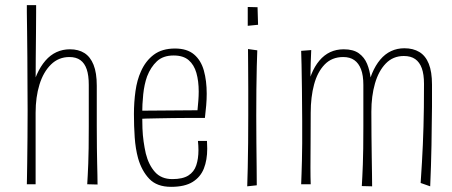

<svg xmlns="http://www.w3.org/2000/svg" viewBox="-20 -714 1753 744"><path d="M84 0Q84 0 84.5 -24Q85 -48 85.5 -88.5Q86 -129 86.5 -180Q87 -231 87 -285Q87 -329 86.5 -383Q86 -437 86 -491.5Q86 -546 85 -592Q84 -638 84 -666Q84 -694 84 -694H120Q120 -694 120 -665Q120 -636 119.5 -589Q119 -542 118.5 -486Q118 -430 118 -375Q118 -320 118 -277Q118 -223 118 -173.5Q118 -124 118 -84.5Q118 -45 118 -22.5Q118 0 118 0ZM358 1 318 0Q319 -17 320 -36Q321 -55 322 -80Q323 -105 323.5 -140Q324 -175 324 -224Q324 -260 324 -288Q324 -316 324 -339.5Q324 -363 324 -385Q324 -422 316 -445.5Q308 -469 291.5 -481Q275 -493 249 -493Q207 -493 177.5 -464Q148 -435 133 -386.5Q118 -338 118 -277L95 -264Q95 -313 102 -354Q109 -395 123 -426Q137 -457 156 -479Q175 -501 199 -512Q223 -523 251 -523Q284 -523 307 -508.5Q330 -494 342.5 -463Q355 -432 355 -382Q355 -358 355 -340Q355 -322 355 -297Q355 -272 355 -225Q355 -175 355.5 -140Q356 -105 356.5 -80.5Q357 -56 357.5 -37Q358 -18 358 1Z M643 10Q588 10 558.5 -21Q529 -52 515 -101Q505 -138 502 -181.5Q499 -225 499 -272Q499 -318 505 -361Q511 -404 526 -437Q544 -478 576 -502Q608 -526 658 -526Q705 -526 732 -503Q759 -480 770 -440.5Q781 -401 781 -351Q781 -329 779 -305.5Q777 -282 774 -257L745 -284Q747 -304 748.5 -323Q750 -342 750 -359Q750 -400 741 -431.5Q732 -463 711 -481Q690 -499 653 -499Q612 -499 588 -476.5Q564 -454 550 -418Q539 -387 535 -348.5Q531 -310 531 -271Q531 -243 532 -216.5Q533 -190 536.5 -165.5Q540 -141 545 -119Q556 -75 580.5 -47.5Q605 -20 648 -20Q688 -20 710 -34Q732 -48 740.5 -73.5Q749 -99 749 -132Q749 -140 748.5 -149.5Q748 -159 747 -168H782Q782 -161 782.5 -153.5Q783 -146 783 -138Q783 -94 770 -61Q757 -28 726.5 -9Q696 10 643 10ZM515 -253V-285L776 -287L774 -257Q743 -257 710.5 -257Q678 -257 648 -256.5Q618 -256 591.5 -255.5Q565 -255 545 -254.5Q525 -254 515 -253Z M938 8Q939 -20 940 -64Q941 -108 941.5 -161Q942 -214 942 -267Q942 -321 942 -370.5Q942 -420 941.5 -460Q941 -500 941 -524L977 -519Q976 -496 975 -456.5Q974 -417 973.5 -368Q973 -319 973 -266Q973 -214 973.5 -162Q974 -110 974.5 -66.5Q975 -23 975 4ZM940 -614V-687L978 -686L980 -618Z M1422 8 1382 7Q1383 -10 1384 -30Q1385 -50 1386 -76.5Q1387 -103 1387.5 -139Q1388 -175 1388 -224Q1388 -244 1388 -265Q1388 -286 1388 -307Q1388 -328 1388 -348Q1388 -368 1388 -385Q1388 -422 1379 -445.5Q1370 -469 1353 -481Q1336 -493 1310 -493Q1266 -493 1238 -464Q1210 -435 1197 -386.5Q1184 -338 1184 -277L1161 -264Q1161 -313 1167.5 -354Q1174 -395 1186.5 -426Q1199 -457 1217.5 -479Q1236 -501 1259.5 -512Q1283 -523 1312 -523Q1349 -523 1370.5 -507.5Q1392 -492 1402.5 -466.5Q1413 -441 1416.5 -409.5Q1420 -378 1419.5 -344.5Q1419 -311 1419 -281Q1419 -231 1419.5 -187Q1420 -143 1420.5 -105.5Q1421 -68 1421.5 -39.5Q1422 -11 1422 8ZM1147 0Q1148 -19 1148.5 -41Q1149 -63 1150 -92Q1151 -121 1151 -158.5Q1151 -196 1151 -246Q1151 -314 1150 -369.5Q1149 -425 1148.5 -463Q1148 -501 1147 -517L1186 -520Q1185 -502 1184 -469.5Q1183 -437 1183 -389.5Q1183 -342 1184 -277Q1184 -211 1183.5 -157.5Q1183 -104 1183 -64.5Q1183 -25 1184 0ZM1647 8 1610 -5Q1613 -49 1615 -84Q1617 -119 1618.5 -153Q1620 -187 1621 -223Q1622 -254 1622.5 -297Q1623 -340 1623 -389Q1623 -426 1614.5 -449.5Q1606 -473 1589 -485Q1572 -497 1545 -497Q1503 -497 1475 -468Q1447 -439 1433 -390.5Q1419 -342 1419 -281L1396 -268Q1396 -317 1402.5 -358Q1409 -399 1422 -430Q1435 -461 1453.5 -483Q1472 -505 1495.5 -516Q1519 -527 1547 -527Q1581 -527 1605 -512.5Q1629 -498 1641.5 -467Q1654 -436 1654 -386Q1654 -367 1654 -347.5Q1654 -328 1654 -300.5Q1654 -273 1653 -229Q1653 -191 1652 -151Q1651 -111 1650 -71.5Q1649 -32 1647 8Z"/></svg>

Font: Truculenta Thin
Style: Regular
Weight: 250
Version: Version 1.002